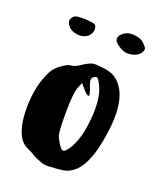

<svg xmlns="http://www.w3.org/2000/svg" viewBox="-104 -702 532 645"><g transform="rotate(20 162.0 -379.0)"><path d="M227.5 -625Q240.2 -635.7 259.8 -635.7Q264.6 -635.7 268.6 -634.8Q294.9 -631.8 306.6 -616.2Q315.4 -607.4 315.4 -601.6Q315.4 -601.6 315.4 -601.6Q315.4 -596.7 309.6 -587.9Q299.8 -574.2 278.3 -570.3Q272.5 -569.3 267.6 -569.3Q252 -569.3 239.3 -577.1Q214.8 -590.8 214.8 -604.5Q214.8 -615.2 227.5 -625ZM51.8 -622.1Q57.6 -628.9 78.1 -628.9Q81.1 -628.9 84 -628.9Q89.8 -628.9 95.7 -628.9Q120.1 -627 127 -624Q132.8 -622.1 133.8 -612.3Q133.8 -610.4 134.8 -607.4Q134.8 -601.6 132.8 -596.7Q129.9 -588.9 124 -583Q119.1 -578.1 110.4 -574.2Q101.6 -571.3 93.8 -571.3Q65.4 -571.3 50.8 -588.9Q43.9 -597.7 43.9 -605.5Q43.9 -614.3 51.8 -622.1ZM139.6 -484.4Q157.2 -495.1 167 -497.1Q170.9 -498 177.7 -498Q186.5 -498 201.2 -496.1Q232.4 -493.2 250 -481.4Q267.6 -469.7 281.2 -445.3Q298.8 -411.1 298.8 -356.4Q298.8 -327.1 293 -290Q278.3 -186.5 239.3 -148.4Q224.6 -135.7 212.9 -130.9Q201.2 -126 172.9 -124Q153.3 -123 142.6 -122.1Q141.6 -122.1 139.6 -122.1Q130.9 -122.1 121.1 -125Q110.4 -128.9 104.5 -131.8Q98.6 -133.8 87.9 -139.6Q77.1 -146.5 68.4 -150.4Q43 -161.1 33.2 -176.8Q9.8 -211.9 9.8 -279.3Q9.8 -282.2 9.8 -284.2Q9.8 -287.1 9.8 -290Q11.7 -366.2 40 -419.9Q43.9 -427.7 51.8 -436.5Q59.6 -445.3 69.3 -451.2Q78.1 -458 87.9 -462.9Q96.7 -466.8 103.5 -466.8Q114.3 -466.8 139.6 -484.4ZM213.9 -432.6Q204.1 -454.1 198.2 -458Q197.3 -459 194.3 -459Q190.4 -459 182.6 -453.1Q174.8 -445.3 185.5 -419.9Q197.3 -390.6 190.4 -390.6Q183.6 -391.6 171.9 -405.3Q167 -411.1 156.2 -423.8Q154.3 -418.9 148.4 -405.3Q138.7 -382.8 138.7 -309.6Q138.7 -277.3 139.6 -259.8Q140.6 -243.2 142.6 -232.4Q146.5 -221.7 152.3 -211.9Q165 -189.5 172.9 -188.5Q172.9 -188.5 173.8 -188.5Q181.6 -188.5 194.3 -208Q219.7 -249 225.6 -321.3Q227.5 -338.9 227.5 -355.5Q227.5 -403.3 213.9 -432.6Z"/></g></svg>

Font: CillaFHscript
Style: Medium
Weight: 400
Designer: Cecilia Bingert
Version: Version 001.000